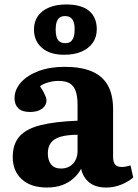

<svg xmlns="http://www.w3.org/2000/svg" viewBox="-20 -825 617 859"><path d="M190 14Q118 14 77.5 -23Q37 -60 37 -122Q37 -181 67.5 -215Q98 -249 161.5 -265Q225 -281 327 -285V-356Q327 -393 319 -416.5Q311 -440 293 -451.5Q275 -463 242 -463Q219 -463 196 -456.5Q173 -450 159 -439Q170 -423 176 -411Q182 -399 185 -391Q188 -383 188 -376Q188 -354 168.5 -339Q149 -324 114 -324Q79 -324 62 -340.5Q45 -357 45 -385Q45 -424 73.5 -456Q102 -488 152.5 -507Q203 -526 269 -526Q343 -526 391 -505.5Q439 -485 462.5 -443Q486 -401 486 -335V-123Q486 -100 495 -89Q504 -78 524 -78Q534 -78 544 -80Q554 -82 564 -85L576 -31Q556 -13 523.5 0.5Q491 14 456 14Q407 14 379 -9Q351 -32 343 -70Q330 -46 309 -27Q288 -8 258.5 3Q229 14 190 14ZM253 -71Q275 -71 291.5 -80.5Q308 -90 317.5 -108Q327 -126 327 -149V-222Q282 -222 252 -213.5Q222 -205 208 -186.5Q194 -168 194 -139Q194 -108 208.5 -89.5Q223 -71 253 -71ZM267 -580Q203 -580 167.5 -611Q132 -642 132 -693Q132 -728 149.5 -753Q167 -778 199.5 -791.5Q232 -805 276 -805Q345 -805 379 -776Q413 -747 413 -694Q413 -659 395 -633.5Q377 -608 344.5 -594Q312 -580 267 -580ZM272 -632Q288 -632 296.5 -639Q305 -646 309.5 -659.5Q314 -673 314 -693Q314 -715 309 -728Q304 -741 294.5 -747Q285 -753 271 -753Q256 -753 247 -746.5Q238 -740 233.5 -726.5Q229 -713 229 -693Q229 -672 233.5 -658.5Q238 -645 247.5 -638.5Q257 -632 272 -632Z"/></svg>

Font: Literata 18pt
Style: Bold
Weight: 700
Designer: Latin by Veronika Burian and Jose Scaglione. Greek by Irene Vlachou. Cyrillic by Vera Evstafieva.
Foundry: TypeTogether
Version: Version 3.103;gftools[0.9.29]